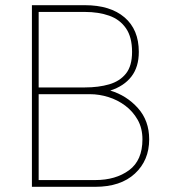

<svg xmlns="http://www.w3.org/2000/svg" viewBox="-20 -720 657 740"><path d="M103 0V-700H307Q405 -700 460 -653Q515 -606 515 -520Q515 -462 486.5 -425Q458 -388 405 -371Q468 -352 511.5 -303.5Q555 -255 555 -183Q555 -102 500 -51Q445 0 347 0ZM129 -383H307Q360 -383 401 -395Q442 -407 465.5 -436.5Q489 -466 489 -520Q489 -577 465.5 -611Q442 -645 401 -659.5Q360 -674 307 -674H129ZM129 -26H347Q426 -26 477.5 -64Q529 -102 529 -183Q529 -226 510.5 -258.5Q492 -291 462.5 -313Q433 -335 397.5 -346Q362 -357 327 -357H129Z"/></svg>

Font: Haskoy Thin
Style: Regular
Weight: 100
Designer: Ertekin Erdin
Foundry: Ertekin Erdin
Version: Version 2.000; ttfautohint (v1.8.4.7-5d5b)